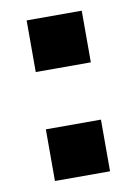

<svg xmlns="http://www.w3.org/2000/svg" viewBox="-65 -558 431 604"><g transform="rotate(-10 150.0 -256.5)"><path d="M62 -165H238V0H62ZM62 -513H238V-348H62Z"/></g></svg>

Font: Protest Guerrilla
Style: Regular
Weight: 400
Designer: Octavio Pardo
Foundry: Ashler Design
Version: Version 2.005; ttfautohint (v1.8.4.7-5d5b)